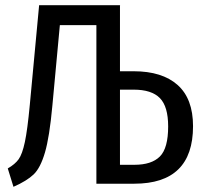

<svg xmlns="http://www.w3.org/2000/svg" viewBox="-20 -709 785 741"><path d="M725 -222Q725 0 498 0H352V-612H211L182 -300Q171 -180 153.5 -120.5Q136 -61 110 -36Q84 -11 32 12L10 -59Q38 -75 52 -94.5Q66 -114 76 -161Q86 -208 95 -304L131 -689H444L443 -688V-434H496Q606 -434 665.5 -381Q725 -328 725 -222ZM629 -221Q629 -298 597 -330.5Q565 -363 496 -363H443V-73H499Q565 -73 597 -105Q629 -137 629 -221Z"/></svg>

Font: Fira Sans Compressed
Style: Regular
Weight: 400
Width: 1
Designer: bBox Type GmbH & Carrois Corporate GbR & Edenspiekermann AG
Foundry: bBox Type GmbH & Carrois Corporate GbR & Edenspiekermann AG
Version: Version 4.301